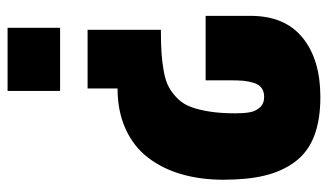

<svg xmlns="http://www.w3.org/2000/svg" viewBox="-208 -700 907 532"><g transform="rotate(90 246.0 -433.5)"><path d="M224.6 -222.2H62V-425.3Q100.1 -425.3 126.2 -427Q152.3 -428.7 178.7 -433.6Q205.1 -438.5 221.7 -447.8Q238.3 -457 253.2 -472.2Q268.1 -487.3 276.1 -509.3Q284.2 -531.2 288.8 -561.5Q293.5 -591.8 293.5 -631.8Q293.5 -656.2 290.5 -672.1Q287.6 -688 277.1 -699.7Q266.6 -711.4 248 -711.4Q232.9 -711.4 223.1 -704.1Q213.4 -696.8 209 -682.4Q204.6 -668 203.4 -654.3Q202.1 -640.6 202.1 -620.6V-549.3H23.4V-673.3Q23.4 -769 84.2 -818.1Q145 -867.2 248 -867.2Q312 -867.2 356.7 -849.9Q401.4 -832.5 427.7 -797.1Q454.1 -761.7 465.8 -713.6Q477.5 -665.5 477.5 -598.6Q477.5 -534.7 461.9 -481.4Q446.3 -428.2 415.5 -388.7Q384.8 -349.1 335.9 -327.1Q287.1 -305.2 224.6 -305.2ZM231.4 -0.5H56.6V-146H231.4Z"/></g></svg>

Font: Anton
Style: Regular
Weight: 400
Designer: Vernon Adams, Tural Alisoy
Foundry: Vernon Adams
Version: Version 2.300